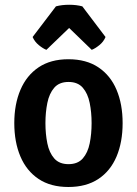

<svg xmlns="http://www.w3.org/2000/svg" viewBox="-20 -752 560 786"><path d="M482 -248Q482 -170 457 -111Q432 -52 382.5 -19.2Q333 13.5 260 13.5Q187 13.5 137.8 -19.5Q88.5 -52.5 63.5 -111.5Q38.5 -170.5 38.5 -248Q38.5 -325.5 63.8 -384.5Q89 -443.5 138.2 -476.5Q187.5 -509.5 260 -509.5Q333.5 -509.5 383 -476.2Q432.5 -443 457.2 -384.2Q482 -325.5 482 -248ZM166 -248Q166 -203.5 173.8 -165.2Q181.5 -127 202 -103.5Q222.5 -80 260.5 -80Q298.5 -80 319 -103.5Q339.5 -127 347.2 -165.2Q355 -203.5 355 -248Q355 -292 347.2 -330.5Q339.5 -369 319 -392.8Q298.5 -416.5 260.5 -416.5Q222.5 -416.5 202 -392.8Q181.5 -369 173.8 -330.5Q166 -292 166 -248ZM317 -726 412 -600.5Q404 -581 386.5 -567Q369 -553 355.5 -548L263 -637.5L170 -548Q156.5 -553 139.2 -567Q122 -581 113.5 -600.5L209 -726Q233 -732.5 263 -732.5Q293 -732.5 317 -726Z"/></svg>

Font: Signika Negative SemiBold
Style: Regular
Weight: 600
Designer: Anna Giedryś
Foundry: Anna Giedryś
Version: Version 2.000; ttfautohint (v1.8.3) -l 8 -r 50 -G 200 -x 9 -